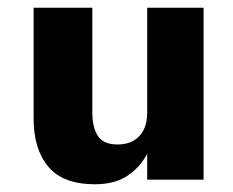

<svg xmlns="http://www.w3.org/2000/svg" viewBox="-20 -473 602 497"><path d="M219 -182V-453H67V-166Q67 -87 105 -41.5Q143 4 226 4Q276 4 309 -17.5Q342 -39 361 -75V-8H507V-453H361V-182Q361 -155 352 -137Q343 -119 326 -109Q309 -99 284 -99Q248 -99 233.5 -121Q219 -143 219 -182Z"/></svg>

Font: SpinnyJost
Style: Bold
Weight: 700
Version: Version 3.710